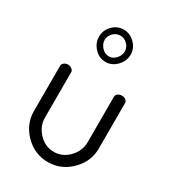

<svg xmlns="http://www.w3.org/2000/svg" viewBox="-188 -867 872 974"><g transform="rotate(30 248.0 -380.5)"><path d="M58 -181C58 -131 76.7 -87.2 114 -49.5C151.3 -11.8 196 7 248 7C299.3 7 343.8 -11.8 381.5 -49.5C419.2 -87.2 438 -131 438 -181V-449C438 -455.7 434.8 -461.3 428.5 -466C422.2 -470.7 414.7 -473 406 -473C397.3 -473 389.7 -470.7 383 -466C376.3 -461.3 373 -455.7 373 -449V-181C373 -147.7 360.7 -118 336 -92C311.3 -66 282 -53 248 -53C214 -53 184.7 -66 160 -92C135.3 -118 123 -147.7 123 -181V-448C123 -454 119.7 -459.7 113 -465C106.3 -470.3 99 -473 91 -473C81.7 -473 73.8 -470.3 67.5 -465C61.2 -459.7 58 -454 58 -448ZM155 -675C155 -649.7 164.2 -627.3 182.5 -608C200.8 -588.7 222.3 -579 247 -579C271.7 -579 293.3 -588.7 312 -608C330.7 -627.3 340 -649.7 340 -675C340 -699.7 330.7 -721.3 312 -740C293.3 -758.7 271.7 -768 247 -768C221.7 -768 200 -758.7 182 -740C164 -721.3 155 -699.7 155 -675ZM188 -675C188 -689.7 193.8 -703 205.5 -715C217.2 -727 231.3 -733 248 -733C263.3 -733 276.8 -727 288.5 -715C300.2 -703 306 -689.7 306 -675C306 -659 300.2 -644.5 288.5 -631.5C276.8 -618.5 263.3 -612 248 -612C232 -612 218 -618.5 206 -631.5C194 -644.5 188 -659 188 -675Z"/></g></svg>

Font: Terminal Dosis
Style: Book
Weight: 400
Designer: EdgarTolentino, PabloImpallari, IginoMarini
Foundry: EdgarTolentino, PabloImpallari, IginoMarini
Version: Version 1.006